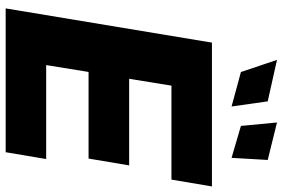

<svg xmlns="http://www.w3.org/2000/svg" viewBox="-180 -817 997 677"><g transform="rotate(90 318.5 -478.5)"><path d="M355.5 -796.5 337.4 -924 191.1 -956.7 234 -829.5ZM536.6 -796.5 544 -924 411.9 -956.7 424 -829.5ZM9.6 0H516.7L540.8 -142.8H209.5L233.7 -292.3H539.1L563.2 -435.4H257.8L282 -584.5H613.3L637.4 -727.3H130.3Z"/></g></svg>

Font: TID UI Extra Bold
Style: Italic
Weight: 800
Italic angle: -9.39999°
Designer: The TID Project Authors
Foundry: Bakken & Bæck
Version: Version 1.001;hotconv 1.0.109;makeotfexe 2.5.65596